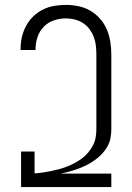

<svg xmlns="http://www.w3.org/2000/svg" viewBox="-20 -763 540 783"><path d="M66 0V-145H121V-56Q138 -57 155 -59.5Q172 -62 189 -65.5Q206 -69 222.5 -73.5Q239 -78 255 -84.5Q271 -91 286 -99Q301 -107 315 -117.5Q329 -128 340 -141.5Q351 -155 359 -170Q367 -185 370 -202Q373 -219 373 -236V-540Q373 -558 371 -576.5Q369 -595 362.5 -612Q356 -629 345 -644Q334 -659 318.5 -669Q303 -679 285 -683.5Q267 -688 249 -688Q224 -688 200 -680Q176 -672 158.5 -654Q141 -636 133 -612Q125 -588 125 -563V-559H64V-564Q64 -589 69.5 -612.5Q75 -636 86.5 -657.5Q98 -679 115.5 -696Q133 -713 155 -724Q177 -735 201 -739Q225 -743 249 -743Q275 -743 301 -737.5Q327 -732 349 -719Q371 -706 388.5 -686Q406 -666 416 -642Q426 -618 430 -592Q434 -566 434 -540V-236Q434 -218 430.5 -199.5Q427 -181 417.5 -164.5Q408 -148 395 -134.5Q382 -121 366.5 -110Q351 -99 334.5 -90.5Q318 -82 300.5 -75.5Q283 -69 265 -64Q247 -59 228 -55H434V0Z"/></svg>

Font: Iosevka Term Curly Light
Style: Regular
Weight: 300
Designer: Belleve Invis
Foundry: Belleve Invis
Version: Version 32.3.0